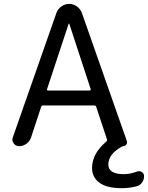

<svg xmlns="http://www.w3.org/2000/svg" viewBox="-20 -775 764 991"><path d="M222.7 -314.5Q221.7 -311.5 223.6 -309.6Q225.6 -307.6 228.5 -307.6H443.4Q445.3 -307.6 447.3 -309.6Q449.2 -311.5 448.2 -314.5L337.9 -651.4Q337.9 -653.3 335.9 -653.3Q334 -653.3 334 -651.4ZM609.4 196.3Q531.2 196.3 493.2 168Q455.1 139.6 455.1 92.8Q455.1 17.6 528.3 -43.9Q534.2 -48.8 532.2 -55.7L476.6 -223.6Q474.6 -230.5 466.8 -230.5H201.2Q194.3 -230.5 192.4 -223.6L140.6 -66.4Q133.8 -45.9 116.7 -33.2Q99.6 -20.5 78.1 -20.5Q60.5 -20.5 50.8 -35.2Q43.9 -43.9 43.9 -53.7Q43.9 -59.6 45.9 -65.4L271.5 -709Q279.3 -729.5 297.4 -742.2Q315.4 -754.9 336.9 -754.9Q358.4 -754.9 376.5 -742.2Q394.5 -729.5 402.3 -709L634.8 -46.9Q637.7 -37.1 631.8 -28.8Q626 -20.5 616.2 -20.5Q612.3 -20.5 609.4 -18.6Q539.1 20.5 539.1 74.2Q539.1 123 617.2 124Q651.4 124 687.5 110.4Q700.2 105.5 711.9 112.8Q723.6 120.1 723.6 133.8Q723.6 152.3 713.4 167Q703.1 181.6 685.5 186.5Q647.5 196.3 609.4 196.3Z"/></svg>

Font: Gen Jyuu Gothic P Regular
Style: Regular
Weight: 400
Designer: [Source Han Sans]
Ryoko NISHIZUKA  (kana & ideographs); Paul D. Hunt (Latin, Greek & Cyrillic); Wenlong ZHANG  (bopomofo
Version: Version 1.002.20150607